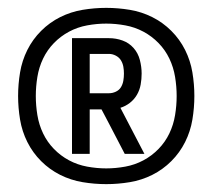

<svg xmlns="http://www.w3.org/2000/svg" viewBox="-20 -905 540 488"><path d="M250 -437Q220 -437 190 -442Q160 -447 133 -460.5Q106 -474 84.5 -495.5Q63 -517 49.5 -544Q36 -571 31 -601Q26 -631 26 -661Q26 -691 31 -721Q36 -751 49.5 -778Q63 -805 84.5 -826.5Q106 -848 133 -861.5Q160 -875 190 -880Q220 -885 250 -885Q280 -885 310 -880Q340 -875 367 -861.5Q394 -848 415.5 -826.5Q437 -805 450.5 -778Q464 -751 469 -721Q474 -691 474 -661Q474 -631 469 -601Q464 -571 450.5 -544Q437 -517 415.5 -495.5Q394 -474 367 -460.5Q340 -447 310 -442Q280 -437 250 -437ZM250 -477Q274 -477 298.5 -481.5Q323 -486 344.5 -497.5Q366 -509 383 -526.5Q400 -544 410.5 -566Q421 -588 425 -612.5Q429 -637 429 -661Q429 -685 425 -709.5Q421 -734 410.5 -756Q400 -778 383 -795.5Q366 -813 344.5 -824.5Q323 -836 298.5 -840.5Q274 -845 250 -845Q226 -845 201.5 -840.5Q177 -836 155.5 -824.5Q134 -813 117 -795.5Q100 -778 89.5 -756Q79 -734 75 -709.5Q71 -685 71 -661Q71 -637 75 -612.5Q79 -588 89.5 -566Q100 -544 117 -526.5Q134 -509 155.5 -497.5Q177 -486 201.5 -481.5Q226 -477 250 -477ZM163 -514V-808H257Q275 -808 291.5 -802Q308 -796 319.5 -783Q331 -770 335.5 -752.5Q340 -735 340 -718Q340 -704 337.5 -690Q335 -676 328 -664Q321 -652 310 -643.5Q299 -635 286 -631L347 -514H297L258 -589L238 -627H208V-514ZM208 -668H257Q266 -668 274.5 -672Q283 -676 287.5 -683.5Q292 -691 293.5 -700Q295 -709 295 -718Q295 -727 293.5 -735.5Q292 -744 287.5 -751.5Q283 -759 274.5 -763.5Q266 -768 257 -768H208Z"/></svg>

Font: Iosevka Term SS14
Style: Regular
Weight: 400
Monospace: yes
Designer: Belleve Invis
Foundry: Belleve Invis
Version: Version 24.1.1; ttfautohint (v1.8.4)